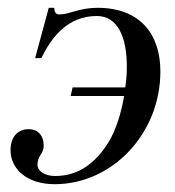

<svg xmlns="http://www.w3.org/2000/svg" viewBox="-20 -461 448 492"><path d="M105 -441 70 -312H86C112 -366 154 -420 228 -420C282 -420 305 -365 305 -291C305 -272 304 -258 301 -237H166L161 -215H298C291 -172 277 -128 259 -98C228 -48 186 -10 121 -10C96 -10 76 -22 76 -39C76 -63 92 -66 92 -88C92 -113 78 -130 53 -130C29 -130 7 -114 7 -76C7 -29 48 11 120 11C268 11 391 -119 391 -278C391 -372 340 -441 230 -441C182 -441 159 -424 132 -424C122 -424 119 -432 119 -441Z"/></svg>

Font: XITS
Style: Italic
Weight: 400
Italic angle: -16.33°
Designer: MicroPress Inc., with final additions and corrections provided by Coen Hoffman, Elsevier (retired)
Version: Version 1.107